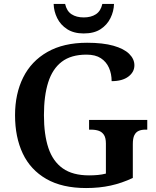

<svg xmlns="http://www.w3.org/2000/svg" viewBox="-20 -940 788 970"><path d="M415 10Q294 10 214 -36Q134 -82 95 -164.5Q56 -247 56 -358Q56 -466 97 -548.5Q138 -631 219.5 -677.5Q301 -724 420 -724Q500 -724 553 -709Q606 -694 632.5 -668Q659 -642 659 -610Q659 -576 628.5 -553Q598 -530 544 -530Q544 -567 530.5 -597.5Q517 -628 489.5 -646Q462 -664 417 -664Q339 -664 292 -628Q245 -592 223.5 -524Q202 -456 202 -358Q202 -260 224.5 -192.5Q247 -125 297 -89.5Q347 -54 430 -54Q453 -54 474.5 -56Q496 -58 515 -63V-215Q515 -243 505.5 -258Q496 -273 479.5 -279Q463 -285 440 -285H430V-334H724V-285H714Q694 -285 680 -278.5Q666 -272 658.5 -256.5Q651 -241 651 -211V-41Q596 -15 539 -2.5Q482 10 415 10ZM403 -771Q353 -771 319.5 -792.5Q286 -814 269 -848.5Q252 -883 251 -920H309Q317 -884 341.5 -868Q366 -852 403 -852Q440 -852 464.5 -868Q489 -884 497 -920H556Q555 -883 538 -848.5Q521 -814 488 -792.5Q455 -771 403 -771Z"/></svg>

Font: Noto Serif Gujarati SemiBold
Style: Regular
Weight: 600
Version: Version 2.102